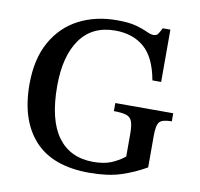

<svg xmlns="http://www.w3.org/2000/svg" viewBox="-77 -750 879 842"><g transform="rotate(10 363.0 -329.0)"><path d="M373 11Q210 11 129 -77.5Q48 -166 48 -326Q48 -439 91 -515.5Q134 -592 208.5 -630.5Q283 -669 378 -669Q432 -669 464 -660Q496 -651 514.5 -642Q533 -633 546 -633Q560 -633 566.5 -643Q573 -653 581 -669H615V-436H576Q558 -536 507.5 -579.5Q457 -623 378 -623Q276 -623 222.5 -548Q169 -473 169 -340Q169 -189 224 -114Q279 -39 382 -39Q428 -39 459.5 -51.5Q491 -64 521 -87V-188Q521 -224 514.5 -242.5Q508 -261 489.5 -267.5Q471 -274 433 -274V-310H691V-274Q649 -274 636.5 -259.5Q624 -245 624 -198V-57Q570 -26 512.5 -7.5Q455 11 373 11Z"/></g></svg>

Font: STIX Two Text Medium
Style: Regular
Weight: 500
Designer: Ross Mills, John Hudson & Paul Hanslow, Tiro Typeworks Ltd; with prior portions MicroPress Inc., and Coen Hoffman.
Foundry: Tiro Typeworks Ltd
Version: Version 2.13 b171